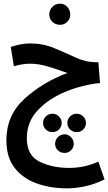

<svg xmlns="http://www.w3.org/2000/svg" viewBox="-20 -761 594 1052"><path d="M553 222 519 125Q474 144 436 151.5Q398 159 357 159Q269 159 198 125.5Q127 92 127 -4Q127 -94 188 -158Q249 -222 341.5 -259.5Q434 -297 528 -306L519 -420H505Q450 -420 394 -446Q338 -472 277 -497.5Q216 -523 145 -523Q118 -523 90.5 -517.5Q63 -512 39 -504L56 -398Q103 -412 146 -412Q193 -412 248 -395Q303 -378 349 -361Q215 -311 115 -220.5Q15 -130 15 7Q15 102 61 160Q107 218 182.5 244.5Q258 271 348 271Q389 271 441 261Q493 251 553 222ZM268 -37Q288 -37 303 -51.5Q318 -66 318 -87Q318 -108 303 -123Q288 -138 268 -138Q246 -138 231 -123Q216 -108 216 -87Q216 -66 231 -51.5Q246 -37 268 -37ZM401 -37Q421 -37 436 -51.5Q451 -66 451 -87Q451 -108 436 -123Q421 -138 401 -138Q379 -138 364 -123Q349 -108 349 -87Q349 -66 364 -51.5Q379 -37 401 -37ZM334 77Q354 77 369 62.5Q384 48 384 27Q384 6 369 -9.5Q354 -25 334 -25Q312 -25 297 -9.5Q282 6 282 27Q282 48 297 62.5Q312 77 334 77ZM309 -625Q332 -625 348.5 -641.5Q365 -658 365 -682Q365 -706 348.5 -723.5Q332 -741 309 -741Q284 -741 267 -723.5Q250 -706 250 -682Q250 -658 267 -641.5Q284 -625 309 -625Z"/></svg>

Font: Noto Sans Arabic UI ExtraCondensed Semi
Style: Regular
Weight: 600
Width: 3
Designer: Nadine Chahine - Monotype Design Team
Foundry: Monotype Imaging Inc.
Version: Version 1.900